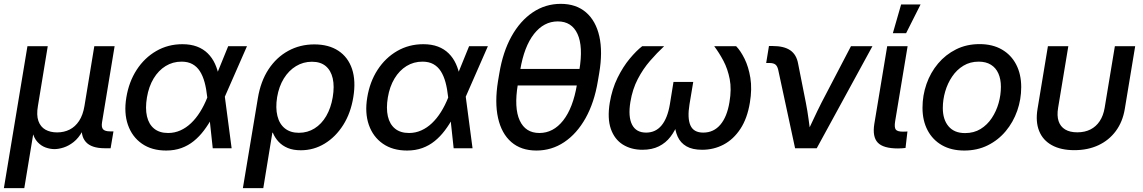

<svg xmlns="http://www.w3.org/2000/svg" viewBox="-36 -759 5850 983"><path d="M-16.1 204.1 104.5 -522.5H208.5L158.2 -216.8Q149.9 -169.9 160.6 -139.6Q171.4 -109.4 196.5 -95.2Q221.7 -81.1 256.3 -81.1Q291.5 -81.1 320.3 -95.5Q349.1 -109.9 368.9 -139.9Q388.7 -169.9 396.5 -216.8L446.8 -522.5H550.8L486.3 -132.3Q482.4 -107.4 491.9 -96.9Q501.5 -86.4 528.3 -86.4H544.9L530.3 0H500.5Q431.6 0 403.1 -32.7Q374.5 -65.4 384.8 -127.4L393.1 -176.8H414.6Q405.8 -122.6 386 -87.2Q366.2 -51.8 341.1 -32Q315.9 -12.2 290 -3.9Q264.2 4.4 242.7 4.4Q220.7 4.4 197.5 -3.9Q174.3 -12.2 155.8 -32.2Q137.2 -52.2 129.4 -87.4Q121.6 -122.6 130.4 -176.8H151.4L88.4 204.1Z M814.5 11.7Q741.2 11.7 690.9 -23.2Q640.6 -58.1 619.1 -119.4Q597.7 -180.7 610.8 -259.8Q624 -340.3 663.8 -401.6Q703.6 -462.9 763.9 -497.8Q824.2 -532.7 897.9 -532.7Q940.4 -532.7 972.7 -520.5Q1004.9 -508.3 1027.8 -485.6Q1050.8 -462.9 1064.9 -431.9Q1079.1 -400.9 1085.4 -363.8H1116.2L1114.7 -267.1L1149.9 0H1053.2L1024.9 -262.7Q1020.5 -304.2 1011.5 -337.6Q1002.4 -371.1 987.3 -394.5Q972.2 -418 949.2 -430.7Q926.3 -443.4 893.6 -443.4Q848.6 -443.4 812 -420.9Q775.4 -398.4 750.5 -357.2Q725.6 -315.9 716.3 -260.3Q707 -204.6 716.3 -163.8Q725.6 -123 752.9 -100.6Q780.3 -78.1 824.7 -78.1Q857.9 -78.1 887.5 -91.3Q917 -104.5 942.1 -128.4Q967.3 -152.3 988.3 -185.8Q1009.3 -219.2 1025.4 -259.8L1132.3 -522.5H1228.5L1113.3 -259.8L1082 -160.2H1052.2Q1032.2 -123 1008.5 -91.6Q984.9 -60.1 956.3 -36.9Q927.7 -13.7 892.6 -1Q857.4 11.7 814.5 11.7Z M1207.5 204.1 1284.2 -256.3Q1298.3 -342.3 1338.6 -403.8Q1378.9 -465.3 1439.5 -498.5Q1500 -531.7 1573.2 -531.7Q1647 -531.7 1696.5 -499Q1746.1 -466.3 1766.4 -405.8Q1786.6 -345.2 1772.9 -261.7Q1759.8 -180.2 1721.2 -119.1Q1682.6 -58.1 1626.5 -23.9Q1570.3 10.3 1503.9 10.3Q1465.3 10.3 1437.5 -1.2Q1409.7 -12.7 1390.6 -33Q1371.6 -53.2 1360.8 -79.6H1358.4L1312 204.1ZM1494.1 -79.1Q1538.6 -79.1 1574.5 -101.6Q1610.4 -124 1634.3 -165Q1658.2 -206.1 1667.5 -261.2Q1676.8 -316.9 1667.5 -357.7Q1658.2 -398.4 1631.6 -420.7Q1605 -442.9 1561 -442.9Q1516.6 -442.9 1479.5 -420.4Q1442.4 -397.9 1417.2 -357.2Q1392.1 -316.4 1382.8 -261.7Q1374 -206.5 1384.3 -165.3Q1394.5 -124 1422.6 -101.6Q1450.7 -79.1 1494.1 -79.1Z M2047.9 11.7Q1974.6 11.7 1924.3 -23.2Q1874 -58.1 1852.5 -119.4Q1831.1 -180.7 1844.2 -259.8Q1857.4 -340.3 1897.2 -401.6Q1937 -462.9 1997.3 -497.8Q2057.6 -532.7 2131.3 -532.7Q2173.8 -532.7 2206.1 -520.5Q2238.3 -508.3 2261.2 -485.6Q2284.2 -462.9 2298.3 -431.9Q2312.5 -400.9 2318.8 -363.8H2349.6L2348.1 -267.1L2383.3 0H2286.6L2258.3 -262.7Q2253.9 -304.2 2244.9 -337.6Q2235.8 -371.1 2220.7 -394.5Q2205.6 -418 2182.6 -430.7Q2159.7 -443.4 2127 -443.4Q2082 -443.4 2045.4 -420.9Q2008.8 -398.4 1983.9 -357.2Q1959 -315.9 1949.7 -260.3Q1940.4 -204.6 1949.7 -163.8Q1959 -123 1986.3 -100.6Q2013.7 -78.1 2058.1 -78.1Q2091.3 -78.1 2120.8 -91.3Q2150.4 -104.5 2175.5 -128.4Q2200.7 -152.3 2221.7 -185.8Q2242.7 -219.2 2258.8 -259.8L2365.7 -522.5H2461.9L2346.7 -259.8L2315.4 -160.2H2285.6Q2265.6 -123 2241.9 -91.6Q2218.3 -60.1 2189.7 -36.9Q2161.1 -13.7 2126 -1Q2090.8 11.7 2047.9 11.7Z M2710.4 11.7Q2631.8 11.7 2581.8 -31.7Q2531.7 -75.2 2513.9 -155Q2496.1 -234.9 2513.7 -343.8L2520.5 -383.8Q2538.6 -493.2 2582.8 -572.8Q2627 -652.3 2691.7 -695.8Q2756.3 -739.3 2835 -739.3Q2913.6 -739.3 2964.1 -695.8Q3014.6 -652.3 3032.5 -572.8Q3050.3 -493.2 3031.7 -383.8L3024.9 -343.8Q3006.8 -234.4 2962.2 -154.5Q2917.5 -74.7 2853 -31.5Q2788.6 11.7 2710.4 11.7ZM2725.6 -78.1Q2796.9 -78.1 2847.4 -142.3Q2897.9 -206.5 2918 -326.7L2930.2 -400.9Q2950.2 -521 2920.7 -585.2Q2891.1 -649.4 2819.8 -649.4Q2748.5 -649.4 2698 -585.2Q2647.5 -521 2627.4 -400.9L2615.2 -326.7Q2595.2 -206.5 2624.8 -142.3Q2654.3 -78.1 2725.6 -78.1ZM2589.8 -321.3 2603.5 -406.2H2957L2943.4 -321.3Z M3253.4 7.8Q3195.3 7.8 3152.6 -19Q3109.9 -45.9 3091.3 -99.4Q3072.8 -152.8 3085.9 -233.4Q3097.7 -303.7 3125.7 -360.6Q3153.8 -417.5 3188 -458.5Q3222.2 -499.5 3252 -522.5H3364.3Q3328.1 -488.8 3292.2 -447.5Q3256.3 -406.2 3229.2 -354.2Q3202.1 -302.2 3191.4 -236.8Q3179.2 -161.6 3200 -120.8Q3220.7 -80.1 3272 -80.1Q3320.8 -80.1 3351.3 -117.2Q3381.8 -154.3 3393.6 -225.1L3412.1 -339.4H3513.2L3494.1 -225.1Q3482.4 -154.3 3498.8 -117.2Q3515.1 -80.1 3564.5 -80.1Q3617.7 -80.1 3652.1 -120.6Q3686.5 -161.1 3698.7 -236.3Q3710 -301.8 3700 -353.8Q3689.9 -405.8 3668 -447.3Q3646 -488.8 3620.6 -522.5H3732.9Q3755.4 -499.5 3775.9 -458.3Q3796.4 -417 3805.7 -360.4Q3814.9 -303.7 3803.2 -233.4Q3790 -152.8 3754.6 -99.1Q3719.2 -45.4 3668.7 -18.8Q3618.2 7.8 3558.6 7.8Q3508.8 7.8 3478.3 -10Q3447.8 -27.8 3433.6 -59.3Q3419.4 -90.8 3417.5 -131.3H3436Q3420.9 -90.3 3396.7 -58.8Q3372.6 -27.3 3337.2 -9.8Q3301.8 7.8 3253.4 7.8Z M4034.7 0 3948.2 -401.9Q3943.8 -420.9 3933.8 -428.7Q3923.8 -436.5 3902.8 -436.5H3886.7L3900.9 -523.4H3919.4Q3978 -523.4 4010 -501.5Q4042 -479.5 4050.3 -432.6L4089.8 -233.4Q4098.1 -190.9 4103.8 -148.4Q4109.4 -106 4115.2 -64H4088.9Q4108.9 -106 4128.7 -148.4Q4148.4 -190.9 4169.9 -233.4L4320.8 -522.5H4430.7L4145.5 0Z M4561.5 1Q4486.3 1 4458 -28.8Q4429.7 -58.6 4440.4 -125L4506.3 -522.5H4610.8L4546.9 -137.7Q4542 -106.9 4550 -95.9Q4558.1 -85 4586.4 -85Q4592.8 -85 4599.1 -85.2Q4605.5 -85.4 4609.9 -85.9L4600.1 -1.5Q4592.3 -0.5 4582.3 0.2Q4572.3 1 4561.5 1ZM4535.2 -588.9 4577.6 -736.3H4677.2L4603 -588.9Z M4900.9 11.7Q4834.5 11.7 4786.6 -15.6Q4738.8 -43 4712.9 -92.3Q4687 -141.6 4687 -207Q4687 -270.5 4707.5 -329.1Q4728 -387.7 4766.6 -433.6Q4805.2 -479.5 4858.9 -506.3Q4912.6 -533.2 4979 -533.2Q5045.4 -533.2 5093.3 -505.6Q5141.1 -478 5166.7 -428.5Q5192.4 -378.9 5192.4 -313Q5192.4 -250 5171.9 -191.7Q5151.4 -133.3 5113 -87.4Q5074.7 -41.5 5021 -14.9Q4967.3 11.7 4900.9 11.7ZM4904.8 -77.6Q4950.2 -77.6 4984.4 -98.6Q5018.6 -119.6 5041.7 -154.5Q5064.9 -189.5 5076.7 -231.2Q5088.4 -272.9 5088.4 -314.5Q5088.4 -354 5075.4 -383.1Q5062.5 -412.1 5037.1 -427.7Q5011.7 -443.4 4974.6 -443.4Q4930.7 -443.4 4896.5 -422.6Q4862.3 -401.9 4838.9 -367.2Q4815.4 -332.5 4803.2 -290.5Q4791 -248.5 4791 -205.6Q4791 -147 4820.3 -112.3Q4849.6 -77.6 4904.8 -77.6Z M5464.4 9.8Q5395.5 9.8 5349.4 -15.6Q5303.2 -41 5284.2 -88.4Q5265.1 -135.7 5275.9 -201.2L5329.1 -522.5H5433.6L5381.3 -207Q5374.5 -166.5 5383.8 -138.7Q5393.1 -110.8 5417.2 -96.2Q5441.4 -81.5 5479.5 -81.5Q5518.1 -81.5 5546.9 -96.2Q5575.7 -110.8 5594.2 -138.7Q5612.8 -166.5 5619.6 -207L5671.9 -522.5H5775.9L5722.7 -201.2Q5711.9 -135.7 5677 -88.4Q5642.1 -41 5587.9 -15.6Q5533.7 9.8 5464.4 9.8Z"/></svg>

Font: Inter 28pt Medium
Style: Italic
Weight: 500
Italic angle: -9.3988°
Designer: Rasmus Andersson
Foundry: rsms
Version: Version 4.001;git-66647c0bb